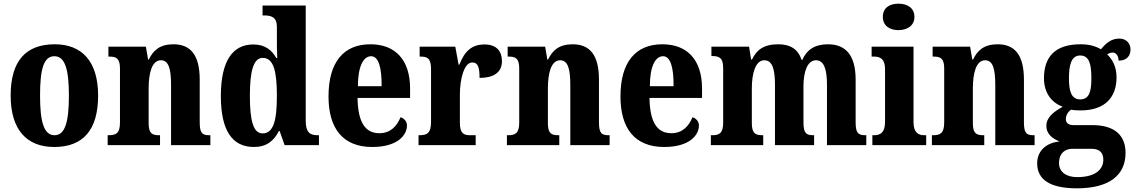

<svg xmlns="http://www.w3.org/2000/svg" viewBox="-20 -790 6173 1045"><path d="M275 10C432 10 514 -82 514 -270C514 -458 424 -549 278 -549C120 -549 38 -458 38 -270C38 -82 127 10 275 10ZM277 -54C218 -54 198 -129 198 -270C198 -412 217 -484 276 -484C334 -484 355 -412 355 -270C355 -129 335 -54 277 -54Z M566 0H851V-54H847C808 -54 789 -63 789 -120V-308C789 -388 805 -462 856 -462C899 -462 911 -412 911 -327V0H1125V-54H1121C1082 -54 1067 -63 1067 -125V-356C1067 -491 1017 -549 924 -549C850 -549 814 -516 790 -466H786L774 -536H570V-482H574C613 -482 633 -473 633 -417V-123C633 -63 610 -54 571 -54H566Z M1362 10C1430 10 1471 -23 1498 -77H1502L1529 0H1716V-54H1708C1666 -54 1644 -71 1644 -132V-760H1409V-706H1417C1455 -706 1487 -698 1487 -644V-585C1487 -547 1487 -504 1489 -474H1484C1460 -516 1424 -548 1359 -548C1247 -548 1182 -460 1182 -267C1182 -75 1247 10 1362 10ZM1409 -64C1359 -64 1340 -132 1340 -268C1340 -402 1359 -475 1410 -475C1469 -475 1487 -402 1487 -269C1487 -135 1469 -64 1409 -64Z M2006 10C2142 10 2195 -53 2195 -107C2195 -130 2179 -146 2160 -152C2140 -103 2105 -65 2045 -65C1968 -65 1928 -124 1926 -257H2212V-308C2212 -466 2130 -549 1996 -549C1851 -549 1768 -453 1768 -265C1768 -91 1846 10 2006 10ZM2057 -321H1928C1928 -427 1957 -484 2000 -484C2040 -484 2058 -423 2057 -321Z M2258 0H2569V-54H2539C2506 -54 2483 -62 2483 -121V-276C2483 -359 2506 -450 2550 -450C2583 -450 2590 -421 2590 -366C2664 -366 2712 -394 2712 -457C2712 -510 2684 -548 2617 -548C2548 -548 2509 -512 2480 -438H2476L2458 -536H2264V-482H2268C2306 -482 2326 -473 2326 -414V-126C2326 -63 2302 -54 2262 -54H2258Z M2739 0H3024V-54H3020C2981 -54 2962 -63 2962 -120V-308C2962 -388 2978 -462 3029 -462C3072 -462 3084 -412 3084 -327V0H3298V-54H3294C3255 -54 3240 -63 3240 -125V-356C3240 -491 3190 -549 3097 -549C3023 -549 2987 -516 2963 -466H2959L2947 -536H2743V-482H2747C2786 -482 2806 -473 2806 -417V-123C2806 -63 2783 -54 2744 -54H2739Z M3595 10C3731 10 3784 -53 3784 -107C3784 -130 3768 -146 3749 -152C3729 -103 3694 -65 3634 -65C3557 -65 3517 -124 3515 -257H3801V-308C3801 -466 3719 -549 3585 -549C3440 -549 3357 -453 3357 -265C3357 -91 3435 10 3595 10ZM3646 -321H3517C3517 -427 3546 -484 3589 -484C3629 -484 3647 -423 3646 -321Z M3849 0H4134V-54H4131C4092 -54 4072 -63 4072 -120V-308C4072 -389 4091 -462 4140 -462C4184 -462 4198 -413 4198 -327V0H4411V-54H4408C4369 -54 4353 -63 4353 -125V-320C4353 -396 4373 -462 4421 -462C4465 -462 4481 -413 4481 -327V0H4695V-54H4692C4652 -54 4637 -63 4637 -125V-356C4637 -491 4582 -549 4486 -549C4413 -549 4369 -517 4347 -464H4343C4323 -524 4280 -549 4216 -549C4135 -549 4097 -517 4073 -466H4068L4057 -536H3852V-485H3855C3894 -485 3916 -476 3916 -420V-123C3916 -63 3894 -54 3854 -54H3849Z M4870 -626C4917 -626 4957 -650 4957 -698C4957 -748 4917 -770 4870 -770C4822 -770 4785 -748 4785 -698C4785 -650 4822 -626 4870 -626ZM4728 0H5021V-54H5011C4977 -54 4952 -69 4952 -126V-536H4724V-482H4739C4772 -482 4797 -467 4797 -414V-127C4797 -70 4773 -54 4738 -54H4728Z M5052 0H5337V-54H5333C5294 -54 5275 -63 5275 -120V-308C5275 -388 5291 -462 5342 -462C5385 -462 5397 -412 5397 -327V0H5611V-54H5607C5568 -54 5553 -63 5553 -125V-356C5553 -491 5503 -549 5410 -549C5336 -549 5300 -516 5276 -466H5272L5260 -536H5056V-482H5060C5099 -482 5119 -473 5119 -417V-123C5119 -63 5096 -54 5057 -54H5052Z M5841 235C6020 235 6106 162 6106 42C6106 -52 6048 -109 5926 -109H5823C5799 -109 5781 -118 5781 -142C5781 -165 5797 -186 5810 -193C5821 -190 5848 -189 5861 -189C5996 -189 6057 -262 6057 -369C6057 -429 6034 -467 6006 -494C6014 -499 6023 -504 6037 -504C6050 -504 6068 -491 6068 -460C6116 -460 6133 -489 6133 -521C6133 -553 6111 -580 6072 -580C6025 -580 5998 -552 5972 -522C5940 -540 5907 -549 5861 -549C5724 -549 5662 -482 5662 -364C5662 -282 5706 -230 5764 -209C5711 -180 5675 -149 5675 -105C5675 -57 5713 -34 5747 -20C5674 -13 5625 31 5625 99C5625 188 5696 235 5841 235ZM5859 -249C5810 -249 5798 -296 5798 -364C5798 -435 5810 -488 5859 -488C5910 -488 5920 -437 5920 -365C5920 -295 5910 -249 5859 -249ZM5843 174C5786 174 5744 148 5744 98C5744 37 5785 20 5814 20H5923C5965 20 5985 42 5985 79C5985 137 5935 174 5843 174Z"/></svg>

Font: Noto Serif Khmer Condensed ExtraBold
Style: Regular
Weight: 800
Width: 3
Designer: Danh Hong and the Monotype Design Team
Foundry: Monotype Imaging Inc.
Version: Version 2.004